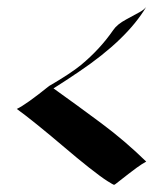

<svg xmlns="http://www.w3.org/2000/svg" viewBox="-20 -531 484 552"><path d="M400.4 -66.4Q389.2 -60.5 373 -48.8L349.1 -30.8Q331.1 -17.1 320.3 -8.3Q309.6 0.5 307.9 0.5Q306.2 0.5 288.3 -10.7Q270.5 -22 235.8 -49.3Q201.2 -76.7 167 -106Q73.2 -185.5 28.3 -217.8Q53.7 -229.5 121.1 -283.7Q183.1 -319.8 212.9 -344.2Q268.1 -390.1 305.7 -444.8Q316.4 -460.9 342.8 -475.1Q369.1 -489.3 381.8 -496.3Q394.5 -503.4 400.4 -511.2Q344.7 -417.5 207.5 -325.2Q169.4 -299.3 133.8 -276.9Q203.6 -227.1 271.5 -176.5Q339.4 -126 400.4 -66.4Z"/></svg>

Font: Fondamento
Style: Regular
Weight: 400
Version: Version 1.000